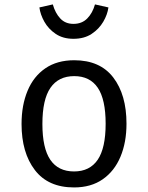

<svg xmlns="http://www.w3.org/2000/svg" viewBox="-20 -818 655 850"><path d="M308.7 -551.3Q423.1 -551.3 481.5 -474.9Q540 -398.5 540 -270.3Q540 -187.7 513.3 -124.1Q486.7 -60.5 434.9 -24.4Q383.1 11.8 307.7 11.8Q193.3 11.8 134.4 -65.1Q75.4 -142.1 75.4 -269.2Q75.4 -352.3 102.1 -416.2Q128.7 -480 180.8 -515.6Q232.8 -551.3 308.7 -551.3ZM308.7 -481Q239 -481 203.3 -429.2Q167.7 -377.4 167.7 -269.2Q167.7 -162.1 202.8 -110.5Q237.9 -59 307.7 -59Q377.4 -59 412.6 -110.8Q447.7 -162.6 447.7 -270.3Q447.7 -377.9 412.8 -429.5Q377.9 -481 308.7 -481ZM305.1 -646.2Q259 -646.2 226.7 -667.9Q194.4 -689.7 176.4 -721.8Q158.5 -753.8 154.4 -785.1L213.8 -798.5Q224.6 -760 246.9 -736.2Q269.2 -712.3 305.1 -712.3Q342.6 -712.3 366.2 -736.2Q389.7 -760 400.5 -798.5L460 -785.1Q455.9 -753.8 437.2 -721.8Q418.5 -689.7 385.6 -667.9Q352.8 -646.2 305.1 -646.2Z"/></svg>

Font: FiraCode Nerd Font
Style: Regular
Weight: 400
Designer: Carrois Corporate, Edenspiekermann AG, Nikita Prokopov
Foundry: Carrois Corporate, Edenspiekermann AG, Nikita Prokopov
Version: Version 6.002;Nerd Fonts 2.1.0